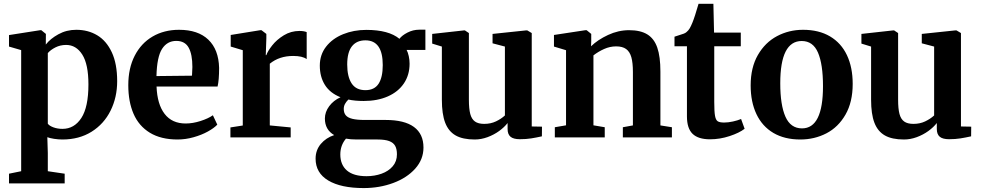

<svg xmlns="http://www.w3.org/2000/svg" viewBox="-20 -717 5119 1002"><path d="M305.5 11Q284.5 11 262 7.5Q239.5 4 227 -1L229.5 81.5V176.5L317.5 189.5V240H27V189.5L90.5 176.5V-455.5L27 -474V-534L190 -559.5H195.5L219.5 -540L219 -484.5Q242.5 -515 284.8 -538.2Q327 -561.5 378 -561.5Q439.5 -561.5 487.5 -532.8Q535.5 -504 563.5 -444Q591.5 -384 591.5 -293.5Q591.5 -209 557 -139.5Q522.5 -70 457.8 -29.5Q393 11 305.5 11ZM229.5 -440V-71.5Q237 -60.5 258.5 -52.5Q280 -44.5 306 -44.5Q367.5 -44.5 404.5 -101.2Q441.5 -158 441.5 -276.5Q441.5 -381.5 409.5 -432Q377.5 -482.5 325 -482.5Q294.5 -482.5 269 -469.5Q243.5 -456.5 229.5 -440Z M649.5 -272.5Q649.5 -361 683 -426.2Q716.5 -491.5 776.5 -526.5Q836.5 -561.5 914.5 -561.5Q1013.5 -561.5 1067.2 -510Q1121 -458.5 1123.5 -363Q1123.5 -299 1115.5 -265.5H797Q800.5 -173 839 -122.8Q877.5 -72.5 949 -72.5Q986 -72.5 1026.5 -85.5Q1067 -98.5 1091 -115.5L1114 -66.5Q1097 -48.5 1064.5 -30.5Q1032 -12.5 990.2 -0.8Q948.5 11 907 11Q820 11 762.2 -24.2Q704.5 -59.5 677 -123Q649.5 -186.5 649.5 -272.5ZM982 -322Q984 -350 984 -367.5Q984 -433.5 964.5 -468.5Q945 -503.5 900 -503.5Q852.5 -503.5 825.8 -462Q799 -420.5 796.5 -320Z M1182.5 0V-52L1247 -62V-455L1184 -474V-534.5L1338.5 -559.5H1344.5L1370 -540V-517L1367 -429L1370 -429.5Q1377 -450 1400.5 -480Q1424 -510 1461.2 -532.8Q1498.5 -555.5 1543 -555.5Q1565.5 -555.5 1580.5 -549.5V-408.5Q1558.5 -425 1510 -425Q1437.5 -425 1388 -384.5V-62.5L1497 -52V0Z M1627 111Q1627 66.5 1654.2 34.2Q1681.5 2 1724 -12Q1675.5 -40 1675.5 -98.5Q1675.5 -132.5 1698 -162.8Q1720.5 -193 1757 -209.5Q1702 -231.5 1675.5 -274Q1649 -316.5 1649 -374.5Q1649 -431.5 1682 -473.8Q1715 -516 1770.5 -538.5Q1826 -561 1891.5 -561Q2008.5 -561 2064.5 -514.5Q2077.5 -532 2106.5 -547Q2135.5 -562 2168 -562H2200V-456.5H2102Q2109 -443.5 2113.2 -424.2Q2117.5 -405 2117.5 -384.5Q2117.5 -326 2088 -282Q2058.5 -238 2004.2 -214Q1950 -190 1878 -190Q1832.5 -190 1798 -197.5Q1786.5 -186 1780.2 -174.2Q1774 -162.5 1774 -148.5Q1774 -127.5 1784.8 -115Q1795.5 -102.5 1819.2 -96.8Q1843 -91 1883.5 -91H1992Q2090.5 -91 2140.2 -54.5Q2190 -18 2190 53Q2190 115 2146.8 163.2Q2103.5 211.5 2032 238Q1960.5 264.5 1878 264.5Q1759.5 264.5 1693.2 225Q1627 185.5 1627 111ZM1977.5 -377.5Q1977.5 -506.5 1887 -506.5Q1841 -506.5 1816.5 -475.2Q1792 -444 1792 -380.5Q1792 -317 1815 -281.8Q1838 -246.5 1887 -246.5Q1934 -246.5 1955.8 -280Q1977.5 -313.5 1977.5 -377.5ZM2051.5 88.5Q2051.5 61 2042.2 44.2Q2033 27.5 2011 19.2Q1989 11 1950.5 11H1842Q1809.5 11 1785.5 6.5Q1756 41.5 1756 89Q1756 143 1790.5 172.8Q1825 202.5 1893 202.5Q1935 202.5 1971.2 189.5Q2007.5 176.5 2029.5 150.8Q2051.5 125 2051.5 88.5Z M2629 -44V-75Q2612 -53 2584.8 -33.2Q2557.5 -13.5 2524.2 -1.2Q2491 11 2457.5 11Q2395 11 2357.8 -10.2Q2320.5 -31.5 2303.2 -76.8Q2286 -122 2286 -196.5V-474L2235.5 -489.5V-540L2402.5 -558.5H2406L2427 -544.5V-196.5Q2427 -149.5 2434.2 -122.2Q2441.5 -95 2458.8 -82.8Q2476 -70.5 2507 -70.5Q2541 -70.5 2568.2 -83.5Q2595.5 -96.5 2615 -114.5V-474L2550.5 -491V-540L2726.5 -558.5H2731.5L2755 -544.5V-57L2808.5 -56L2808 -5.5Q2779 1 2752.5 5.2Q2726 9.5 2693 9.5Q2660 9.5 2644.5 -3.2Q2629 -16 2629 -44Z M2934 -63V-455L2871 -474V-534.5L3035.5 -559.5H3041.5L3065.5 -540V-501.5L3064.5 -475.5Q3099.5 -509.5 3153.2 -534.5Q3207 -559.5 3263 -559.5Q3322.5 -559.5 3358.2 -537.5Q3394 -515.5 3410.2 -468.5Q3426.5 -421.5 3426.5 -343.5V-62.5L3486.5 -53V0H3230.5V-53L3283 -62.5V-341Q3283 -389.5 3274.8 -418.5Q3266.5 -447.5 3247.5 -461.2Q3228.5 -475 3195.5 -475Q3163 -475 3132.5 -461.2Q3102 -447.5 3077 -428V-63L3136 -53V0H2875.5V-53Z M3565 -109.5V-475.5H3500V-525.5L3521.5 -532.5Q3539 -538 3548 -541.2Q3557 -544.5 3562.5 -549.5Q3572.5 -557.5 3579 -568.5Q3585.5 -579.5 3593 -597.5Q3605.5 -627.5 3625.5 -697H3703L3706.5 -547H3846V-475.5H3707.5V-185Q3707.5 -134.5 3711.5 -112.5Q3715.5 -90.5 3725.8 -84Q3736 -77.5 3759 -77.5Q3780.5 -77.5 3805.2 -83Q3830 -88.5 3847.5 -96L3866 -45Q3838.5 -23.5 3787.8 -6.8Q3737 10 3685.5 10Q3624 10 3594.5 -18.5Q3565 -47 3565 -109.5Z M4171 -561.5Q4253.5 -561.5 4311.8 -527Q4370 -492.5 4400 -429Q4430 -365.5 4430 -279Q4430 -184.5 4392.5 -119Q4355 -53.5 4292.8 -21.2Q4230.5 11 4156.5 11Q4074.5 11 4016.2 -23.2Q3958 -57.5 3927.8 -121.2Q3897.5 -185 3897.5 -271.5Q3897.5 -364.5 3935.2 -430Q3973 -495.5 4035.2 -528.5Q4097.5 -561.5 4171 -561.5ZM4275 -267.5Q4275 -381.5 4249 -442.2Q4223 -503 4164 -503Q4052 -503 4052 -282.5Q4052 -169 4079 -108Q4106 -47 4165.5 -47Q4275 -47 4275 -267.5Z M4869 -44V-75Q4852 -53 4824.8 -33.2Q4797.5 -13.5 4764.2 -1.2Q4731 11 4697.5 11Q4635 11 4597.8 -10.2Q4560.5 -31.5 4543.2 -76.8Q4526 -122 4526 -196.5V-474L4475.5 -489.5V-540L4642.5 -558.5H4646L4667 -544.5V-196.5Q4667 -149.5 4674.2 -122.2Q4681.5 -95 4698.8 -82.8Q4716 -70.5 4747 -70.5Q4781 -70.5 4808.2 -83.5Q4835.5 -96.5 4855 -114.5V-474L4790.5 -491V-540L4966.5 -558.5H4971.5L4995 -544.5V-57L5048.5 -56L5048 -5.5Q5019 1 4992.5 5.2Q4966 9.5 4933 9.5Q4900 9.5 4884.5 -3.2Q4869 -16 4869 -44Z"/></svg>

Font: Merriweather Text
Style: Bold
Weight: 700
Designer: Eben Sorkin
Foundry: Eben Sorkin
Version: Version 2.100